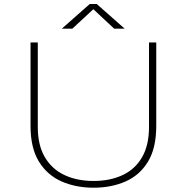

<svg xmlns="http://www.w3.org/2000/svg" viewBox="-20 -908 915 940"><path d="M438 11Q352 11 282 -19.5Q212 -50 170.8 -116.5Q129.5 -183 129.5 -291.5V-700H165V-286Q165 -197 199.8 -138.2Q234.5 -79.5 296 -50.8Q357.5 -22 438 -22Q519 -22 580.2 -50.8Q641.5 -79.5 675.5 -138.2Q709.5 -197 709.5 -286V-700H745V-291.5Q745 -183 704.5 -116.5Q664 -50 594.5 -19.5Q525 11 438 11ZM282.5 -767.5 419.5 -888.5H453.5L590.5 -767.5H539L437 -863L334 -767.5Z"/></svg>

Font: Trispace SemiExpanded Thin
Style: Regular
Weight: 100
Width: 6
Designer: Tyler Finck
Foundry: Etcetera Type Company
Version: Version 1.210; ttfautohint (v1.8.3)